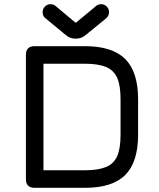

<svg xmlns="http://www.w3.org/2000/svg" viewBox="-20 -899 761 919"><path d="M222 -879C211.5 -879 203 -875.5 195.5 -868C188 -860.5 184 -851.5 184 -841C184 -841 184 -841 184 -841C184 -826.5 190 -815.5 202 -808C202 -808 294 -732 294 -732C294 -732 294 -732 294 -732C308 -720 323.5 -714 341 -714C341 -714 344 -714 344 -714C344 -714 344 -714 344 -714C361.5 -714 377 -720 391 -732C391 -732 484 -808 484 -808C484 -808 484 -808 484 -808C496 -816.5 502 -827.5 502 -841C502 -841 502 -841 502 -841C502 -851.5 498 -860.5 490.5 -868C483 -875.5 474 -879 464 -879C464 -879 464 -879 464 -879C453.5 -879 444 -875 436 -867C436 -867 343 -790 343 -790C343 -790 342 -790 342 -790C342 -790 250 -867 250 -867C250 -867 250 -867 250 -867C242 -875 232.5 -879 222 -879C222 -879 222 -879 222 -879ZM387 0C387 0 387 0 387 0C474.5 0 539 -20.5 580 -62C620.5 -103 641 -167 641 -254C641 -254 641 -424 641 -424C641 -424 641 -424 641 -424C641 -511 620.5 -575 579.5 -616.5C538 -657.5 474 -678 387 -678C387 -678 146 -678 146 -678C146 -678 146 -678 146 -678C118 -678 104 -664 104 -636C104 -636 104 -42 104 -42C104 -42 104 -42 104 -42C104 -14 118 0 146 0C146 0 387 0 387 0ZM188 -594C188 -594 387 -594 387 -594C387 -594 387 -594 387 -594C429.5 -594 463.5 -588.5 488.5 -578C513 -567.5 531 -549.5 541.5 -525C552 -500 557 -466.5 557 -424C557 -424 557 -254 557 -254C557 -254 557 -254 557 -254C557 -211.5 552 -177.5 541.5 -153C531 -128 513 -110.5 488.5 -100C463.5 -89.5 429.5 -84 387 -84C387 -84 188 -84 188 -84C188 -84 188 -594 188 -594Z"/></svg>

Font: Jura-Fortis-Bold
Style: Bold
Weight: 500
Designer: Daniel Johnson, Alexei Vanyashin, Mirko Velimirovic
Foundry: Daniel Johnson
Version: ""